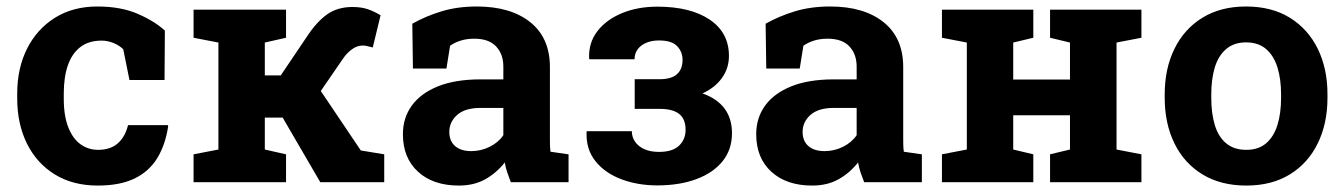

<svg xmlns="http://www.w3.org/2000/svg" viewBox="-20 -558 4115 588"><path d="M279.3 10.3Q203.1 10.3 147.7 -23.9Q92.3 -58.1 62.5 -118.4Q32.7 -178.7 32.7 -256.3V-271Q32.7 -349.1 63 -409.2Q93.3 -469.2 148.4 -503.7Q203.6 -538.1 278.3 -538.1Q349.6 -538.1 401.1 -515.9Q452.6 -493.7 484.9 -464.4L483.9 -313H376.5L357.4 -407.2Q345.7 -418.9 327.6 -426.3Q309.6 -433.6 291 -433.6Q252 -433.6 226.3 -414.1Q200.7 -394.5 188 -358.4Q175.3 -322.3 175.3 -271V-256.3Q175.3 -202.1 189.5 -167.2Q203.6 -132.3 227.3 -115.7Q251 -99.1 280.3 -99.1Q317.9 -99.1 340.6 -118.9Q363.3 -138.7 372.1 -174.8H493.7L495.1 -171.9Q486.8 -115.7 462.2 -74.7Q437.5 -33.7 392.8 -11.7Q348.1 10.3 279.3 10.3Z M572.8 0V-85.4L648.9 -100.1V-427.7L572.8 -442.4V-528.3H856V-442.4L791 -427.7V-327.1H839.8L918.9 -444.3Q948.7 -490.2 981 -513.4Q1013.2 -536.6 1059.1 -536.6Q1086.4 -536.6 1106.4 -529.8Q1126.5 -522.9 1145.5 -511.2L1121.6 -412.6Q1107.9 -416 1102.8 -417.2Q1097.7 -418.5 1090.3 -418.5Q1073.7 -418.5 1058.1 -407.2Q1042.5 -396 1030.8 -378.9L962.4 -279.3L1085 -97.2L1156.7 -85.4V0H960.9L845.7 -197.8H791V-100.1L856 -85.4V0Z M1385.3 10.3Q1306.6 10.3 1260.3 -32Q1213.9 -74.2 1213.9 -147Q1213.9 -196.8 1241 -234.4Q1268.1 -272 1321 -293.5Q1374 -314.9 1451.7 -314.9H1521.5V-354Q1521.5 -392.1 1499.3 -415.8Q1477.1 -439.5 1432.6 -439.5Q1409.7 -439.5 1391.4 -433.8Q1373 -428.2 1358.4 -418L1347.2 -348.1H1244.6L1242.7 -485.4Q1284.2 -508.8 1332.5 -523.4Q1380.9 -538.1 1440.4 -538.1Q1543.9 -538.1 1604 -490Q1664.1 -441.9 1664.1 -352.5V-134.8Q1664.1 -124 1664.3 -113.5Q1664.6 -103 1666 -93.3L1721.2 -85.4V0H1544.4Q1539.1 -13.7 1533.7 -29.3Q1528.3 -44.9 1525.9 -60.5Q1500.5 -28.3 1466.1 -9Q1431.6 10.3 1385.3 10.3ZM1423.3 -95.2Q1453.1 -95.2 1480 -108.6Q1506.8 -122.1 1521.5 -144V-227.5H1451.2Q1404.3 -227.5 1380.1 -206.1Q1356 -184.6 1356 -154.3Q1356 -126 1373.8 -110.6Q1391.6 -95.2 1423.3 -95.2Z M1993.2 9.8Q1933.1 9.8 1883.1 -9Q1833 -27.8 1803.7 -64.2Q1774.4 -100.6 1776.4 -153.3L1776.9 -156.2H1915Q1915 -138.2 1925 -123.8Q1935.1 -109.4 1953.6 -101.1Q1972.2 -92.8 1998 -92.8Q2040 -92.8 2059.8 -112.1Q2079.6 -131.3 2079.6 -160.2Q2079.6 -193.4 2060.1 -209Q2040.5 -224.6 2000 -224.6H1923.8V-315.4H2000Q2036.1 -315.4 2053.2 -330.8Q2070.3 -346.2 2070.3 -374.5Q2070.3 -399.4 2053.7 -416.7Q2037.1 -434.1 1998 -434.1Q1976.1 -434.1 1959.2 -427Q1942.4 -419.9 1932.9 -407Q1923.3 -394 1923.3 -376.5H1785.2L1784.2 -379.4Q1782.2 -426.8 1809.3 -462.2Q1836.4 -497.6 1884.5 -517.6Q1932.6 -537.6 1993.2 -537.6Q2094.7 -537.6 2153.6 -497.8Q2212.4 -458 2212.4 -386.7Q2212.4 -349.1 2190.9 -319.1Q2169.4 -289.1 2131.3 -272Q2221.7 -239.7 2221.7 -149.9Q2221.7 -100.1 2193.1 -64.5Q2164.6 -28.8 2112.8 -9.5Q2061 9.8 1993.2 9.8Z M2467.3 10.3Q2388.7 10.3 2342.3 -32Q2295.9 -74.2 2295.9 -147Q2295.9 -196.8 2323 -234.4Q2350.1 -272 2403.1 -293.5Q2456.1 -314.9 2533.7 -314.9H2603.5V-354Q2603.5 -392.1 2581.3 -415.8Q2559.1 -439.5 2514.6 -439.5Q2491.7 -439.5 2473.4 -433.8Q2455.1 -428.2 2440.4 -418L2429.2 -348.1H2326.7L2324.7 -485.4Q2366.2 -508.8 2414.6 -523.4Q2462.9 -538.1 2522.5 -538.1Q2626 -538.1 2686 -490Q2746.1 -441.9 2746.1 -352.5V-134.8Q2746.1 -124 2746.3 -113.5Q2746.6 -103 2748 -93.3L2803.2 -85.4V0H2626.5Q2621.1 -13.7 2615.7 -29.3Q2610.4 -44.9 2607.9 -60.5Q2582.5 -28.3 2548.1 -9Q2513.7 10.3 2467.3 10.3ZM2505.4 -95.2Q2535.2 -95.2 2562 -108.6Q2588.9 -122.1 2603.5 -144V-227.5H2533.2Q2486.3 -227.5 2462.2 -206.1Q2438 -184.6 2438 -154.3Q2438 -126 2455.8 -110.6Q2473.6 -95.2 2505.4 -95.2Z M2864.7 0V-85.4L2940.9 -100.1V-427.7L2864.7 -442.4V-528.3H3144.5V-442.4L3083 -427.7V-314.5H3256.8V-427.7L3195.8 -442.4V-528.3H3256.8H3399.4H3475.6V-442.4L3399.4 -427.7V-100.1L3475.6 -85.4V0H3195.8V-85.4L3256.8 -100.1V-205.1H3083V-100.1L3144.5 -85.4V0Z M3796.9 10.3Q3718.8 10.3 3662.6 -23.9Q3606.4 -58.1 3576.7 -118.9Q3546.9 -179.7 3546.9 -258.8V-269Q3546.9 -347.7 3576.7 -408.4Q3606.4 -469.2 3662.4 -503.7Q3718.3 -538.1 3795.9 -538.1Q3874.5 -538.1 3930.2 -503.7Q3985.8 -469.2 4015.6 -408.7Q4045.4 -348.1 4045.4 -269V-258.8Q4045.4 -179.7 4015.6 -118.9Q3985.8 -58.1 3930.2 -23.9Q3874.5 10.3 3796.9 10.3ZM3796.9 -99.1Q3834 -99.1 3857.4 -119.1Q3880.9 -139.2 3892.1 -175Q3903.3 -210.9 3903.3 -258.8V-269Q3903.3 -315.9 3892.1 -351.8Q3880.9 -387.7 3857.2 -408Q3833.5 -428.2 3795.9 -428.2Q3759.3 -428.2 3735.4 -408Q3711.4 -387.7 3700.4 -351.8Q3689.5 -315.9 3689.5 -269V-258.8Q3689.5 -210.9 3700.4 -174.8Q3711.4 -138.7 3735.4 -118.9Q3759.3 -99.1 3796.9 -99.1Z"/></svg>

Font: Robotiche
Style: Bold
Weight: 700
Designer: Google
Version: Version 2.001